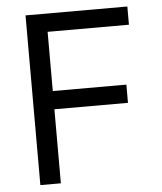

<svg xmlns="http://www.w3.org/2000/svg" viewBox="-52 -774 692 820"><g transform="rotate(-5 293.5 -364.0)"><path d="M87.9 0V-727.5H524.4V-649.4H175.8V-395.5H491.2V-317.4H175.8V0Z"/></g></svg>

Font: Inter V
Style: Weight 400 Optical size 14.0
Weight: 400
Designer: Rasmus Andersson
Foundry: rsms
Version: Version 4.000;git-4fc901f